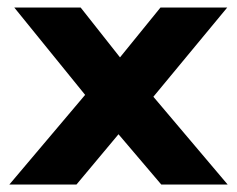

<svg xmlns="http://www.w3.org/2000/svg" viewBox="-20 -492 633 512"><path d="M5 0 207 -239 18 -472H195L300 -339L408 -472H586L389 -234L587 0H410L296 -134L184 0Z"/></svg>

Font: Lil Grotesk Black
Style: Regular
Weight: 900
Designer: Bastien Sozeau
Foundry: NBR — Bastien Sozeau
Version: Version 3.003; ttfautohint (v1.8.4.7-5d5b);gftools[0.9.33]